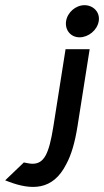

<svg xmlns="http://www.w3.org/2000/svg" viewBox="-140 -641 402 741"><path d="M-120 55 -107 60C-20 93 64 96 116 -8C135 -43 149 -90 159 -153L206 -451H113L66 -153C49 -46 30 -9 -15 -9C-24 -9 -37 -12 -48 -14ZM115 -559C110 -525 133 -497 167 -497C201 -497 235 -524 241 -559C247 -594 220 -621 186 -621C152 -621 120 -593 115 -559Z"/></svg>

Font: Charger Sport
Style: BdObl
Weight: 700
Designer: Jasper
Foundry: Cannot Into Space Fonts
Version: Version 1.1